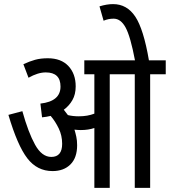

<svg xmlns="http://www.w3.org/2000/svg" viewBox="-20 -916 828 936"><path d="M515 -554H637V0H712V-554H788V-622H706Q680 -774 639.5 -835Q599 -896 531 -896Q501 -896 465 -885L485 -815Q508 -825 534 -825Q569 -825 592.5 -781.5Q616 -738 638 -622H391V-554H440V-362Q407 -349 364 -349Q335 -349 311 -355Q301 -369 291 -381Q317 -400 333 -428Q349 -456 349 -495Q349 -556 313.5 -594Q278 -632 213 -632Q178 -632 151 -624.5Q124 -617 94 -603L119 -537Q165 -563 203 -563Q275 -563 275 -494Q275 -422 177 -411L185 -344Q207 -346 227 -351Q250 -324 266.5 -289.5Q283 -255 283 -215Q283 -151 230 -151Q184 -151 151 -210.5Q118 -270 89 -374L21 -356Q65 -207 113 -144.5Q161 -82 236 -82Q291 -82 323.5 -114.5Q356 -147 356 -208Q356 -231 352 -249.5Q348 -268 343 -284Q360 -282 374 -282Q411 -282 440 -292V0H515Z"/></svg>

Font: Noto Sans Devanagari Extra Condensed
Style: Regular
Weight: 400
Width: 2
Designer: Monotype Design Team
Foundry: Monotype Imaging Inc.
Version: 1.000